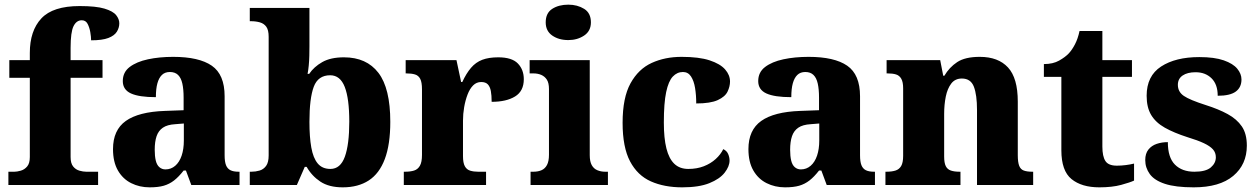

<svg xmlns="http://www.w3.org/2000/svg" viewBox="-20 -794 5398 824"><path d="M16 0V-57H42Q53 -57 69 -61.5Q85 -66 96.5 -79.5Q108 -93 108 -120V-460H20V-536H108V-567Q108 -662 157.5 -715Q207 -768 322 -768Q392 -768 428.5 -757Q465 -746 478.5 -729Q492 -712 492 -694Q492 -675 481.5 -658Q471 -641 445 -631Q419 -621 371 -621Q371 -636 367.5 -656Q364 -676 356 -691.5Q348 -707 331 -707Q308 -707 295.5 -681.5Q283 -656 283 -589V-536H420V-460H283V-120Q283 -93 294 -79.5Q305 -66 321 -61.5Q337 -57 350 -57H401V0Z M622 10Q579 10 543 -8Q507 -26 486 -62.5Q465 -99 465 -154Q465 -236 520 -275Q575 -314 687 -318L768 -321V-375Q768 -411 762.5 -435.5Q757 -460 744 -472.5Q731 -485 709 -485Q688 -485 675 -472.5Q662 -460 655.5 -436.5Q649 -413 649 -377Q577 -377 542 -393Q507 -409 507 -446Q507 -484 536.5 -506.5Q566 -529 615 -539.5Q664 -550 723 -550Q834 -550 889 -512Q944 -474 944 -381V-128Q944 -100 950 -85Q956 -70 969 -63.5Q982 -57 1004 -57H1008V0H801L778 -62H768Q747 -35 727 -19.5Q707 -4 683 3Q659 10 622 10ZM690 -67Q714 -67 732 -82.5Q750 -98 759.5 -126Q769 -154 769 -191V-264L732 -261Q698 -259 679 -246Q660 -233 652 -209.5Q644 -186 644 -151Q644 -124 648.5 -105Q653 -86 664 -76.5Q675 -67 690 -67Z M1451 10Q1392 10 1355 -14.5Q1318 -39 1296 -78H1288L1254 0H1052V-57H1059Q1077 -57 1094 -62Q1111 -67 1122 -82Q1133 -97 1133 -127V-636Q1133 -665 1123 -679Q1113 -693 1095.5 -698Q1078 -703 1057 -703H1052V-760H1308V-595Q1308 -577 1307.5 -555Q1307 -533 1305 -512.5Q1303 -492 1300 -477H1307Q1327 -507 1363 -527.5Q1399 -548 1456 -548Q1553 -548 1604 -481.5Q1655 -415 1655 -271Q1655 -174 1631.5 -111.5Q1608 -49 1562.5 -19.5Q1517 10 1451 10ZM1398 -69Q1441 -69 1460 -121.5Q1479 -174 1479 -272Q1479 -371 1459.5 -421Q1440 -471 1397 -471Q1345 -471 1326.5 -421.5Q1308 -372 1308 -271Q1308 -206 1316 -161Q1324 -116 1343.5 -92.5Q1363 -69 1398 -69Z M1713 0V-57H1718Q1741 -57 1757 -62Q1773 -67 1782 -82.5Q1791 -98 1791 -129V-411Q1791 -441 1783.5 -455.5Q1776 -470 1761 -474.5Q1746 -479 1724 -479H1721V-536H1939L1959 -442H1964Q1981 -479 2001.5 -503Q2022 -527 2050 -537.5Q2078 -548 2118 -548Q2177 -548 2202.5 -521.5Q2228 -495 2228 -454Q2228 -403 2190.5 -380Q2153 -357 2090 -357Q2090 -385 2086.5 -403.5Q2083 -422 2073.5 -432Q2064 -442 2045 -442Q2025 -442 2010.5 -427.5Q1996 -413 1986.5 -388Q1977 -363 1972 -334Q1967 -305 1967 -276V-124Q1967 -95 1975 -80.5Q1983 -66 1998 -61.5Q2013 -57 2032 -57H2066V0Z M2257 0V-57H2269Q2289 -57 2304 -63.5Q2319 -70 2327.5 -86Q2336 -102 2336 -130V-412Q2336 -438 2327 -452Q2318 -466 2303 -472.5Q2288 -479 2269 -479H2253V-536H2511V-128Q2511 -101 2519.5 -85.5Q2528 -70 2543.5 -63.5Q2559 -57 2577 -57H2589V0ZM2419 -622Q2378 -622 2350 -641.5Q2322 -661 2322 -698Q2322 -738 2350 -756Q2378 -774 2419 -774Q2458 -774 2487 -756Q2516 -738 2516 -698Q2516 -661 2487 -641.5Q2458 -622 2419 -622Z M2908 10Q2831 10 2773.5 -15.5Q2716 -41 2684 -101.5Q2652 -162 2652 -267Q2652 -375 2686 -436.5Q2720 -498 2777 -524Q2834 -550 2905 -550Q2980 -550 3025.5 -535Q3071 -520 3092 -496Q3113 -472 3113 -444Q3113 -423 3102.5 -401Q3092 -379 3060.5 -364.5Q3029 -350 2968 -350Q2968 -386 2963 -416.5Q2958 -447 2945.5 -466Q2933 -485 2911 -485Q2886 -485 2867.5 -465.5Q2849 -446 2839 -399Q2829 -352 2829 -268Q2829 -201 2840 -157Q2851 -113 2874 -91Q2897 -69 2934 -69Q2971 -69 3000.5 -80.5Q3030 -92 3051.5 -111.5Q3073 -131 3084 -154Q3099 -147 3105 -133Q3111 -119 3111 -105Q3111 -80 3090 -53Q3069 -26 3024.5 -8Q2980 10 2908 10Z M3349 10Q3306 10 3270 -8Q3234 -26 3213 -62.5Q3192 -99 3192 -154Q3192 -236 3247 -275Q3302 -314 3414 -318L3495 -321V-375Q3495 -411 3489.5 -435.5Q3484 -460 3471 -472.5Q3458 -485 3436 -485Q3415 -485 3402 -472.5Q3389 -460 3382.5 -436.5Q3376 -413 3376 -377Q3304 -377 3269 -393Q3234 -409 3234 -446Q3234 -484 3263.5 -506.5Q3293 -529 3342 -539.5Q3391 -550 3450 -550Q3561 -550 3616 -512Q3671 -474 3671 -381V-128Q3671 -100 3677 -85Q3683 -70 3696 -63.5Q3709 -57 3731 -57H3735V0H3528L3505 -62H3495Q3474 -35 3454 -19.5Q3434 -4 3410 3Q3386 10 3349 10ZM3417 -67Q3441 -67 3459 -82.5Q3477 -98 3486.5 -126Q3496 -154 3496 -191V-264L3459 -261Q3425 -259 3406 -246Q3387 -233 3379 -209.5Q3371 -186 3371 -151Q3371 -124 3375.5 -105Q3380 -86 3391 -76.5Q3402 -67 3417 -67Z M3780 0V-57H3784Q3807 -57 3823 -62Q3839 -67 3847.5 -81.5Q3856 -96 3856 -125V-415Q3856 -442 3848 -456Q3840 -470 3825.5 -474.5Q3811 -479 3789 -479H3785V-536H4015L4028 -469H4033Q4054 -505 4088 -527.5Q4122 -550 4185 -550Q4264 -550 4306 -504.5Q4348 -459 4348 -358V-128Q4348 -98 4354 -82.5Q4360 -67 4374 -62Q4388 -57 4410 -57H4414V0H4173V-322Q4173 -387 4159.5 -422Q4146 -457 4108 -457Q4079 -457 4062.5 -435.5Q4046 -414 4039 -379.5Q4032 -345 4032 -305V-122Q4032 -95 4039 -81Q4046 -67 4061 -62Q4076 -57 4098 -57H4102V0Z M4698 10Q4622 10 4578.5 -25.5Q4535 -61 4535 -149V-464H4460V-519Q4499 -519 4525.5 -534Q4552 -549 4567 -565Q4581 -580 4593.5 -604Q4606 -628 4613 -661H4711V-536H4838V-464H4711V-165Q4711 -123 4724 -103Q4737 -83 4773 -83Q4792 -83 4811.5 -85.5Q4831 -88 4847 -92V-19Q4830 -11 4791.5 -0.5Q4753 10 4698 10Z M5103 10Q5025 10 4979.5 -5Q4934 -20 4914.5 -47Q4895 -74 4895 -107Q4895 -135 4908.5 -152Q4922 -169 4944 -176.5Q4966 -184 4992 -184Q4992 -118 5022.5 -87.5Q5053 -57 5106 -57Q5155 -57 5176.5 -75.5Q5198 -94 5198 -119Q5198 -139 5185.5 -153Q5173 -167 5146.5 -179.5Q5120 -192 5077 -205Q5018 -224 4979 -246Q4940 -268 4920.5 -300.5Q4901 -333 4901 -383Q4901 -468 4963 -508.5Q5025 -549 5127 -549Q5192 -549 5232 -535Q5272 -521 5290 -499Q5308 -477 5308 -453Q5308 -419 5283.5 -401Q5259 -383 5206 -383Q5206 -432 5179.5 -458Q5153 -484 5111 -484Q5076 -484 5055.5 -470Q5035 -456 5035 -430Q5035 -400 5060.5 -382.5Q5086 -365 5155 -343Q5209 -326 5248.5 -304.5Q5288 -283 5309.5 -251.5Q5331 -220 5331 -169Q5331 -88 5272.5 -39Q5214 10 5103 10Z"/></svg>

Font: Noto Serif Khmer ExtraBold
Style: Regular
Weight: 800
Version: Version 2.003